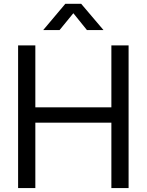

<svg xmlns="http://www.w3.org/2000/svg" viewBox="-20 -959 748 979"><path d="M72.3 0V-727.5H160.2V-411.6H547.9V-727.5H635.7V0H547.9V-333.5H160.2V0ZM283.7 -805.7H200.7V-806.2L313 -939.5H394L507.3 -806.2V-805.7H423.3L354 -891.6Z"/></svg>

Font: Inter Display
Style: Regular
Weight: 400
Designer: Rasmus Andersson
Foundry: rsms
Version: Version 4.001;git-9221beed3